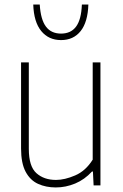

<svg xmlns="http://www.w3.org/2000/svg" viewBox="-20 -814 540 843"><path d="M225 9Q181.5 9 147 -6.8Q112.5 -22.5 92.5 -60Q72.5 -97.5 72.5 -162V-540H106.5V-160.5Q106.5 -83.5 139.8 -53.8Q173 -24 226 -24Q264 -24 310 -43.8Q356 -63.5 387 -113V-540H421V0H391L388 -61H384Q351.5 -25.5 310 -8.2Q268.5 9 225 9ZM248 -638Q193.5 -638 161 -677.8Q128.5 -717.5 126 -794H154.5Q158.5 -728.5 181.5 -697.5Q204.5 -666.5 248 -666.5Q291.5 -666.5 314.2 -697.5Q337 -728.5 339.5 -794H368Q365.5 -717 334 -677.5Q302.5 -638 248 -638Z"/></svg>

Font: Encode Sans Semi Condensed Thin
Style: Regular
Weight: 100
Width: 4
Designer: Multiple Designers
Foundry: Impallari Type
Version: Version 3.000; ttfautohint (v1.8.3) -l 8 -r 50 -G 200 -x 14 